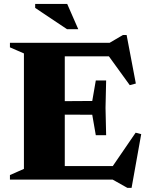

<svg xmlns="http://www.w3.org/2000/svg" viewBox="-20 -886 732 947"><path d="M503.5 -489 500.5 -354 503.5 -219H452.5L435 -320L209 -321V-386.5L435 -388L452.5 -489ZM650 -474 620 -466 495.5 -638 548 -608H199.5V-675H521L586.5 -713.5H604.5ZM517.5 -39.5 649 -231.5 676.5 -224.5 629 40.5H608L536 0H199.5V-67H557.5ZM29 0V-22.5L98 -53V-622.5L29 -652.5V-675H299.5V0ZM366 -742H310.5L153.5 -847V-866.5H311.5Z"/></svg>

Font: Newsreader 24pt ExtraBold
Style: Regular
Weight: 800
Designer: Hugues Gentile
Foundry: Production Type
Version: Version 1.003